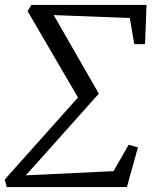

<svg xmlns="http://www.w3.org/2000/svg" viewBox="-34 -763 623 783"><path d="M78.5 -717.5 94 -743H563.5L557.5 -583H513.5L495.5 -689.5L185 -701.5L369 -381L71.5 -48L429 -65L490.5 -172.5L528.5 -162L483.5 0H-6.5L-14.5 -31L284 -365.5Z"/></svg>

Font: Merriweather 28pt Light
Style: Italic
Weight: 300
Italic angle: -7.8°
Version: Version 2.101